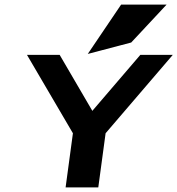

<svg xmlns="http://www.w3.org/2000/svg" viewBox="-20 -820 776 840"><path d="M554 -634 709 -800H510L364 -584ZM594 -580 384 -335 241 -580H98L299 -237L267 0H410L442 -237L736 -580Z"/></svg>

Font: Charger
Style: HemiRT
Weight: 900
Designer: Jasper
Foundry: Cannot Into Space Fonts
Version: Version 0.99